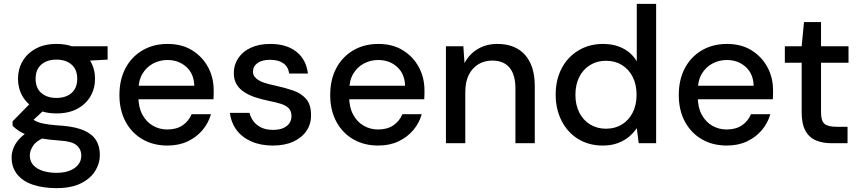

<svg xmlns="http://www.w3.org/2000/svg" viewBox="-20 -740 4445 992"><path d="M272 232Q203 232 150.5 214.5Q98 197 69 161Q40 125 40 73Q40 46 52 19Q64 -8 91 -33.5Q118 -59 163 -78L219 -34Q169 -14 151.5 12.5Q134 39 134 63Q134 93 152 113Q170 133 201.5 143Q233 153 272 153Q311 153 339.5 142Q368 131 384 111Q400 91 400 64Q400 32 376.5 11Q353 -10 286 -14Q229 -18 189.5 -25.5Q150 -33 122.5 -42.5Q95 -52 76.5 -64.5Q58 -77 45 -90V-113L145 -215L225 -188L117 -87L138 -131Q149 -124 159 -117.5Q169 -111 186 -106Q203 -101 231.5 -97Q260 -93 307 -90Q374 -84 416 -65Q458 -46 477 -14.5Q496 17 496 61Q496 104 472 143Q448 182 398.5 207Q349 232 272 232ZM272 -154Q209 -154 164.5 -178Q120 -202 96.5 -242.5Q73 -283 73 -333Q73 -383 96.5 -423.5Q120 -464 164.5 -488.5Q209 -513 272 -513Q335 -513 379.5 -488.5Q424 -464 447.5 -423.5Q471 -383 471 -333Q471 -283 447.5 -242.5Q424 -202 379.5 -178Q335 -154 272 -154ZM272 -234Q320 -234 349.5 -259.5Q379 -285 379 -333Q379 -381 349.5 -406.5Q320 -432 272 -432Q223 -432 193.5 -406.5Q164 -381 164 -333Q164 -285 193.5 -259.5Q223 -234 272 -234ZM353 -422 329 -501H536V-432Z M845 12Q772 12 716 -20.5Q660 -53 628.5 -112Q597 -171 597 -249Q597 -328 628 -387Q659 -446 715.5 -479.5Q772 -513 846 -513Q920 -513 973 -480Q1026 -447 1055 -393Q1084 -339 1084 -274Q1084 -264 1084 -252.5Q1084 -241 1083 -227H670V-297H984Q982 -359 942.5 -394.5Q903 -430 845 -430Q805 -430 770.5 -411.5Q736 -393 715.5 -358Q695 -323 695 -269V-241Q695 -186 715.5 -148Q736 -110 770 -90.5Q804 -71 844 -71Q892 -71 923.5 -92.5Q955 -114 970 -150H1070Q1057 -104 1026 -67.5Q995 -31 949.5 -9.5Q904 12 845 12Z M1390 12Q1327 12 1279 -9Q1231 -30 1202.5 -68Q1174 -106 1168 -157H1269Q1275 -133 1290 -113Q1305 -93 1330 -81Q1355 -69 1390 -69Q1423 -69 1444 -78.5Q1465 -88 1475.5 -104Q1486 -120 1486 -139Q1486 -166 1472 -180.5Q1458 -195 1431.5 -203.5Q1405 -212 1368 -219Q1335 -226 1303 -236Q1271 -246 1245 -262Q1219 -278 1203.5 -302.5Q1188 -327 1188 -362Q1188 -405 1211 -439.5Q1234 -474 1276 -493.5Q1318 -513 1377 -513Q1460 -513 1511 -473Q1562 -433 1571 -360H1474Q1470 -394 1444.5 -412.5Q1419 -431 1376 -431Q1333 -431 1310 -414Q1287 -397 1287 -369Q1287 -352 1300.5 -338Q1314 -324 1339.5 -314.5Q1365 -305 1401 -298Q1452 -287 1494 -272.5Q1536 -258 1561.5 -229Q1587 -200 1587 -146Q1588 -100 1563.5 -64Q1539 -28 1495 -8Q1451 12 1390 12Z M1934 12Q1861 12 1805 -20.5Q1749 -53 1717.5 -112Q1686 -171 1686 -249Q1686 -328 1717 -387Q1748 -446 1804.5 -479.5Q1861 -513 1935 -513Q2009 -513 2062 -480Q2115 -447 2144 -393Q2173 -339 2173 -274Q2173 -264 2173 -252.5Q2173 -241 2172 -227H1759V-297H2073Q2071 -359 2031.5 -394.5Q1992 -430 1934 -430Q1894 -430 1859.5 -411.5Q1825 -393 1804.5 -358Q1784 -323 1784 -269V-241Q1784 -186 1804.5 -148Q1825 -110 1859 -90.5Q1893 -71 1933 -71Q1981 -71 2012.5 -92.5Q2044 -114 2059 -150H2159Q2146 -104 2115 -67.5Q2084 -31 2038.5 -9.5Q1993 12 1934 12Z M2284 0V-501H2374L2380 -414Q2404 -460 2448 -486.5Q2492 -513 2550 -513Q2610 -513 2653 -488.5Q2696 -464 2719.5 -415.5Q2743 -367 2743 -293V0H2643V-283Q2643 -354 2612.5 -390.5Q2582 -427 2523 -427Q2483 -427 2451.5 -408Q2420 -389 2402 -353Q2384 -317 2384 -264V0Z M3094 12Q3022 12 2967 -22Q2912 -56 2881.5 -116Q2851 -176 2851 -251Q2851 -327 2881.5 -386Q2912 -445 2968 -479Q3024 -513 3096 -513Q3155 -513 3200 -489.5Q3245 -466 3270 -423V-720H3370V0H3280L3270 -78Q3255 -55 3231 -34.5Q3207 -14 3173 -1Q3139 12 3094 12ZM3111 -75Q3158 -75 3193.5 -97Q3229 -119 3249 -158.5Q3269 -198 3269 -250Q3269 -303 3249 -342.5Q3229 -382 3193.5 -404Q3158 -426 3111 -426Q3065 -426 3029 -404Q2993 -382 2973 -342.5Q2953 -303 2953 -250Q2953 -198 2973 -158.5Q2993 -119 3029 -97Q3065 -75 3111 -75Z M3735 12Q3662 12 3606 -20.5Q3550 -53 3518.5 -112Q3487 -171 3487 -249Q3487 -328 3518 -387Q3549 -446 3605.5 -479.5Q3662 -513 3736 -513Q3810 -513 3863 -480Q3916 -447 3945 -393Q3974 -339 3974 -274Q3974 -264 3974 -252.5Q3974 -241 3973 -227H3560V-297H3874Q3872 -359 3832.5 -394.5Q3793 -430 3735 -430Q3695 -430 3660.5 -411.5Q3626 -393 3605.5 -358Q3585 -323 3585 -269V-241Q3585 -186 3605.5 -148Q3626 -110 3660 -90.5Q3694 -71 3734 -71Q3782 -71 3813.5 -92.5Q3845 -114 3860 -150H3960Q3947 -104 3916 -67.5Q3885 -31 3839.5 -9.5Q3794 12 3735 12Z M4277 0Q4230 0 4195 -15Q4160 -30 4141 -65Q4122 -100 4122 -160V-416H4035V-501H4122L4134 -626H4222V-501H4364V-416H4222V-159Q4222 -116 4239.5 -100.5Q4257 -85 4302 -85H4359V0Z"/></svg>

Font: DMSans_18ptMedium
Style: Regular
Weight: 500
Designer: Colophon Foundry, Jonny Pinhorn
Foundry: Colophon Foundry
Version: Version 4.004;gftools[0.9.30]